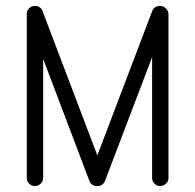

<svg xmlns="http://www.w3.org/2000/svg" viewBox="-20 -623 656 645"><path d="M491 -585Q498 -603 517 -603H518Q529 -603 537.5 -594.5Q546 -586 546 -575V-25Q546 -14 537.5 -6Q529 2 518 2Q507 2 499 -6Q491 -14 491 -25V-431L333 -16Q326 2 307 2H306Q287 2 280 -16L125 -425V-25Q125 -14 116.5 -6Q108 2 97 2Q86 2 78 -6Q70 -14 70 -25V-571Q68 -583 76 -593Q84 -603 97 -603Q116 -603 123 -586L124 -583L307 -101Z"/></svg>

Font: RIT Ala
Style: Regular
Weight: 400
Designer: Radhakrishan VN, Aswathy J
Version: 1.0